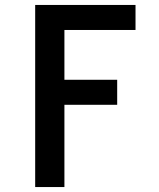

<svg xmlns="http://www.w3.org/2000/svg" viewBox="-20 -755 640 775"><path d="M122 0V-735H527V-634H240V-433H453V-332H240V0Z"/></svg>

Font: Zed Sans Extended
Style: Bold
Weight: 700
Width: 7
Designer: Belleve Invis
Foundry: Belleve Invis
Version: Version 1.0.0; ttfautohint (v1.8.4)